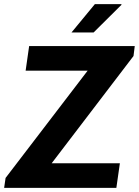

<svg xmlns="http://www.w3.org/2000/svg" viewBox="-33 -909 672 929"><path d="M-13 0 -6 -48 391 -567H91L108 -686H619L613 -638L217 -119H547L530 0ZM313 -752 426 -889H554L555 -886L420 -752Z"/></svg>

Font: Chivo Medium SemiBold
Style: Italic
Weight: 600
Italic angle: -8.05°
Version: Version 2.002